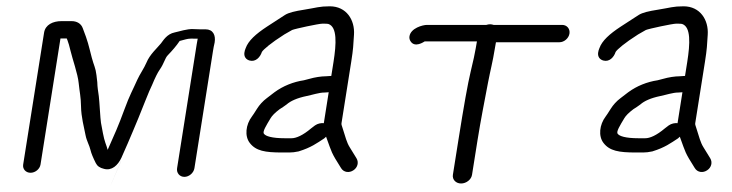

<svg xmlns="http://www.w3.org/2000/svg" viewBox="-20 -544 2323 609"><path d="M108.5 -22 171.8 -422H191.7C191.9 -421.5 193.2 -418.4 194.1 -416C197 -408.5 200.3 -397.3 203.7 -382.8C209.6 -357.3 226.7 -310.2 229.6 -280.2C232.5 -251.3 236.5 -237.2 237 -206.9C237.4 -173 246.5 -140.4 251.4 -114.9C254.9 -96.8 263.9 -82.3 267.1 -67.9C269.5 -57.5 275.1 -44.2 283.8 -26.7C288.5 -17.3 296.5 -11.5 310 -8.4C334.3 -1.7 353.9 -19.4 365.2 -43.8C365.8 -45.2 366.5 -46.7 367.1 -48.2C368.6 -51.8 374.8 -66 385.2 -89.3C396.1 -114 408.9 -145.7 419.2 -170C426.8 -188 454.5 -260 461.8 -273.2L462.2 -273.9L462.5 -274.7C472 -297.7 480.2 -314 486.1 -322.3C501.3 -343.9 502.6 -358.9 512.3 -368.9C525.7 -382.7 539.6 -398.6 549.9 -414.1C551.3 -414.8 559.6 -416.3 569 -419.2C578.7 -422.1 591.4 -421.8 607.1 -421.3C606 -415.6 604.8 -409.1 603.9 -403.5L541.7 -10.5C539.3 4.5 549.8 17 564.8 17C579.8 17 594.3 4.5 596.7 -10.5L655.6 -382.4C656.8 -390.3 658.5 -399.2 660.8 -409.1L660.9 -409.5L660.9 -409.8C664.5 -432.2 656 -451 631.9 -451H613.9C608.3 -451 601.4 -451.2 593.5 -451.7C573 -452.9 548 -443.9 534.3 -441.2C509 -436.3 497.3 -414.7 490.6 -406.4C478.6 -391.6 455.1 -371.3 444.7 -345.7C437.5 -328.3 422.7 -307.3 415.5 -291C401.1 -258.3 391.3 -242.7 374.6 -196.8C355.2 -143.8 343.4 -117.9 321.5 -68.7C319.9 -74.3 317.6 -82.4 314.2 -91.1C309 -104.5 303.4 -137.9 300.3 -154.5C298.2 -166.4 295.5 -223.2 293.4 -238.8L290.3 -260.8C289.4 -267.7 288.8 -274.9 288.6 -282.6L288.6 -283L286 -305.5C283.3 -329.2 277.5 -336.6 271.1 -361.2C259.9 -404.2 259.7 -410 242.7 -454.1C237.5 -469.1 224 -477 207 -477H175C147.9 -477 123.8 -465.7 119.8 -440.4L53.5 -22.1C51.2 -7.8 61.8 4 76.9 4C91.9 4 106.2 -7.8 108.5 -22ZM364.5 -34C364.5 -34 288.6 142.1 363.2 -31.3C363.7 -32.1 364.1 -33.1 364.5 -34Z M979.3 -146.3 979 -146.1 967.7 -137.5 967.3 -137.2C940.2 -114.2 919.2 -105.5 904.5 -105.5H883.5C841.8 -105.5 822.6 -112.4 817.7 -119.2L817.5 -119.5L817.2 -119.8C811.9 -126.2 824.4 -145.8 838.3 -169.1C843.1 -177.2 852 -186.3 866.9 -197.6C873.2 -201.5 882.2 -207.4 888.5 -212.2L889 -212.6L889.5 -213C901.7 -223.7 922.1 -233.1 952.5 -239.4C971.2 -243.2 992.4 -250.5 1009.1 -250.5H1009.7L1022.6 -251.4L1007.1 -153.3C998.3 -154.3 987.7 -152.1 979.3 -146.3ZM1015.6 -106.7C1033 -59.7 1029.2 -62.4 1061.7 -11C1070.2 3.3 1088 5 1101 -3.9C1113.9 -12.2 1119 -28.7 1110.6 -42.2C1100.4 -58.4 1098.2 -62.7 1089 -77.3C1079.9 -91.7 1074.9 -111.8 1068.6 -131.5L1063.6 -147.3C1063 -149.3 1062.9 -151.2 1063.2 -153.3L1094.2 -348.9C1100.7 -389.9 1100.7 -401.4 1102.8 -433.7C1106 -480.6 1078.9 -524 1026.1 -524C992.4 -524 984.6 -519.5 943.9 -513.1C915.9 -508.7 896.2 -504.2 884.1 -496.7C865.6 -484.9 846 -471.9 826.9 -459.6C791.3 -436.2 767.7 -414.9 759.3 -391.4C755.3 -382 752.4 -370.3 758.3 -361.2C761.5 -356.2 766.7 -353.3 772.1 -351.9C790.7 -347 805.2 -362.3 810.7 -379.3C815.4 -387 839 -407.6 882 -434.8C893 -441 900.2 -445.1 906.7 -448.9C915.6 -452.7 990.8 -469 1003.4 -469C1013 -469 1020.1 -468.6 1021.2 -468.1L1021.8 -467.9C1049.7 -458.3 1047.1 -406.1 1037.8 -347.1L1030.8 -303.1C1030.8 -303.1 1028.6 -303 1027.7 -303L1014.3 -302.1C998.4 -302 978.9 -299 960.9 -293.8L943.9 -289.4C911 -284.5 877.6 -271.4 850.4 -251.2C845.4 -247.1 837.3 -240.9 826.4 -232.8C813.8 -223.4 803.2 -211.8 794.8 -198.4C787.4 -186.5 782 -178.3 779.2 -174.7C759.2 -148.4 755.4 -112.1 772.4 -90.4C791.8 -65.4 820.3 -60.3 875.1 -60.3H897.9C906.8 -60.3 916.2 -61.4 926.1 -63.6L927 -63.7L927.8 -64C966.7 -76 985.4 -90 1008.4 -105L1009 -105.5L1014.3 -110.4C1014.7 -109.1 1015.2 -107.9 1015.6 -106.7Z M1477.2 10.5 1494.6 -99C1504.8 -163.2 1517.1 -224.7 1527.9 -281.8C1535.7 -322.3 1543.1 -349.4 1549.1 -387.3C1550.5 -396.2 1551.6 -402.5 1553.1 -410H1754.4C1769.5 -410 1783.9 -422.5 1786.3 -437.5C1788.7 -452.5 1778.2 -465 1763.1 -465H1545.7C1541.9 -466.2 1538.5 -467 1534.7 -467C1530.6 -467 1527 -466.4 1522.6 -465H1334.1C1321.2 -465 1282.4 -455 1278.7 -428.3C1278 -423.5 1279.1 -418.7 1281.3 -414.6C1295 -390 1325.2 -411.8 1327.1 -412.7H1492.8C1491.8 -407.6 1490.1 -398.3 1488.8 -389.9C1486.6 -376.3 1481.3 -351.5 1472.7 -316C1463.9 -279.6 1451.1 -207.8 1434 -99.7L1416.5 10.5C1414.2 25.5 1425.9 38 1442.5 38C1459.1 38 1474.9 25.5 1477.2 10.5Z M2101.3 -146.3 2101 -146.1 2089.7 -137.5 2089.3 -137.2C2062.2 -114.2 2041.2 -105.5 2026.5 -105.5H2005.5C1963.8 -105.5 1944.6 -112.4 1939.7 -119.2L1939.5 -119.5L1939.2 -119.8C1933.9 -126.2 1946.4 -145.8 1960.3 -169.1C1965.1 -177.2 1974 -186.3 1988.9 -197.6C1995.2 -201.5 2004.2 -207.4 2010.5 -212.2L2011 -212.6L2011.5 -213C2023.7 -223.7 2044.1 -233.1 2074.5 -239.4C2093.2 -243.2 2114.4 -250.5 2131.1 -250.5H2131.7L2144.6 -251.4L2129.1 -153.3C2120.3 -154.3 2109.7 -152.1 2101.3 -146.3ZM2137.6 -106.7C2155 -59.7 2151.2 -62.4 2183.7 -11C2192.2 3.3 2210 5 2223 -3.9C2235.9 -12.2 2241 -28.7 2232.6 -42.2C2222.4 -58.4 2220.2 -62.7 2211 -77.3C2201.9 -91.7 2196.9 -111.8 2190.6 -131.5L2185.6 -147.3C2185 -149.3 2184.9 -151.2 2185.2 -153.3L2216.2 -348.9C2222.7 -389.9 2222.7 -401.4 2224.8 -433.7C2228 -480.6 2200.9 -524 2148.1 -524C2114.4 -524 2106.6 -519.5 2065.9 -513.1C2037.9 -508.7 2018.2 -504.2 2006.1 -496.7C1987.6 -484.9 1968 -471.9 1948.9 -459.6C1913.3 -436.2 1889.7 -414.9 1881.3 -391.4C1877.3 -382 1874.4 -370.3 1880.3 -361.2C1883.5 -356.2 1888.7 -353.3 1894.1 -351.9C1912.7 -347 1927.2 -362.3 1932.7 -379.3C1937.4 -387 1961 -407.6 2004 -434.8C2015 -441 2022.2 -445.1 2028.7 -448.9C2037.6 -452.7 2112.8 -469 2125.4 -469C2135 -469 2142.1 -468.6 2143.2 -468.1L2143.8 -467.9C2171.7 -458.3 2169.1 -406.1 2159.8 -347.1L2152.8 -303.1C2152.8 -303.1 2150.6 -303 2149.7 -303L2136.3 -302.1C2120.4 -302 2100.9 -299 2082.9 -293.8L2065.9 -289.4C2033 -284.5 1999.6 -271.4 1972.4 -251.2C1967.4 -247.1 1959.3 -240.9 1948.4 -232.8C1935.8 -223.4 1925.2 -211.8 1916.8 -198.4C1909.4 -186.5 1904 -178.3 1901.2 -174.7C1881.2 -148.4 1877.4 -112.1 1894.4 -90.4C1913.8 -65.4 1942.3 -60.3 1997.1 -60.3H2019.9C2028.8 -60.3 2038.2 -61.4 2048.1 -63.6L2049 -63.7L2049.8 -64C2088.7 -76 2107.4 -90 2130.4 -105L2131 -105.5L2136.3 -110.4C2136.7 -109.1 2137.2 -107.9 2137.6 -106.7Z"/></svg>

Font: MewTooHand
Style: BdIta
Weight: 400
Designer: Mew Too, Robert Jablonski
Version: Version 0.77